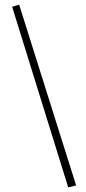

<svg xmlns="http://www.w3.org/2000/svg" viewBox="-20 -733 370 822"><path d="M272 69 32 -704 62 -713 306 61Z"/></svg>

Font: HK Venetian
Style: Regular
Weight: 400
Designer: Alfredo Marco Pradil
Foundry: Alfredo Marco Pradil
Version: Version 1.000;PS 001.000;hotconv 1.0.88;makeotf.lib2.5.64775